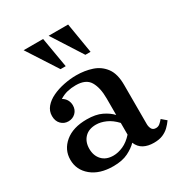

<svg xmlns="http://www.w3.org/2000/svg" viewBox="-173 -837 900 964"><g transform="rotate(-30 277.5 -355.0)"><path d="M440 10Q406 10 381.5 -3Q357 -16 345 -45V-302Q345 -364 323.5 -400.5Q302 -437 243 -437Q217 -437 194 -431.5Q171 -426 149 -412Q165 -403 173 -388.5Q181 -374 181 -357Q181 -331 164 -314.5Q147 -298 122 -298Q97 -298 80 -315.5Q63 -333 63 -362Q63 -391 81.5 -413Q100 -435 130.5 -449.5Q161 -464 198 -471.5Q235 -479 270 -479Q319 -479 361 -465Q403 -451 429 -416Q455 -381 455 -317V-89Q455 -75 461.5 -62Q468 -49 486 -49Q499 -49 509 -57.5Q519 -66 528 -77L555 -54Q543 -37 528 -22.5Q513 -8 492 1Q471 10 440 10ZM205 10Q126 10 79.5 -28.5Q33 -67 33 -126Q33 -184 79 -222.5Q125 -261 205 -261Q257 -261 291 -244.5Q325 -228 345 -206V-160Q318 -189 288.5 -202Q259 -215 232 -215Q190 -215 166.5 -190.5Q143 -166 143 -126Q143 -86 166.5 -61Q190 -36 232 -36Q259 -36 288.5 -49Q318 -62 345 -92V-45Q325 -24 291 -7Q257 10 205 10ZM362 -545 250 -720H363L392 -545ZM218 -545 105 -720H218L248 -545Z"/></g></svg>

Font: Brygada 1918 SemiBold
Style: Regular
Weight: 600
Designer: Mateusz Machalski | Borys Kosmynka | Przemek Hoffer
Foundry: NIEPODLEGLA 2018
Version: Version 3.006